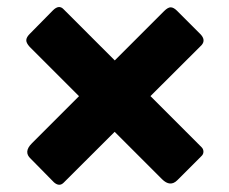

<svg xmlns="http://www.w3.org/2000/svg" viewBox="-20 -642 640 537"><path d="M476 -138Q456 -118 433 -141L63 -511Q53 -522 53.5 -530Q54 -538 63 -547L128 -613Q145 -630 158 -616L544 -230Q549 -225 549 -217.5Q549 -210 542 -204ZM66 -198Q45 -217 69 -241L439 -611Q450 -622 458 -621.5Q466 -621 475 -612L541 -546Q556 -530 544 -516L158 -131Q146 -119 131 -132Z"/></svg>

Font: Libre Franklin Thin Black
Style: Regular
Weight: 900
Version: Version 3.000